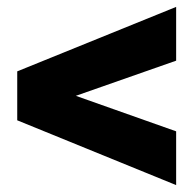

<svg xmlns="http://www.w3.org/2000/svg" viewBox="-20 -623 561 557"><path d="M491 -242V-86L30 -274V-416L491 -603V-447L200 -345Z"/></svg>

Font: Roundo
Style: Bold
Weight: 700
Designer: Namrata Goyal (Gurmukhi), Shiva Nallaperumal (Latin)
Foundry: Indian Type Foundry
Version: Version 1.000;PS 1.0;hotconv 1.0.88;makeotf.lib2.5.647800